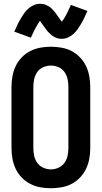

<svg xmlns="http://www.w3.org/2000/svg" viewBox="-20 -991 540 1019"><path d="M250 8Q278 8 306.5 3Q335 -2 360 -15Q385 -28 405 -49Q425 -70 437 -95.5Q449 -121 454 -149Q459 -177 459 -205V-530Q459 -558 454 -586Q449 -614 437 -639.5Q425 -665 405 -686Q385 -707 360 -720Q335 -733 306.5 -738Q278 -743 250 -743Q222 -743 194 -738Q166 -733 140.5 -720Q115 -707 95 -686Q75 -665 63 -639.5Q51 -614 46 -586Q41 -558 41 -530V-205Q41 -177 46 -149Q51 -121 63 -95.5Q75 -70 95 -49Q115 -28 140.5 -15Q166 -2 194 3Q222 8 250 8ZM250 -92Q229 -92 209.5 -101Q190 -110 178 -126.5Q166 -143 161.5 -163.5Q157 -184 157 -205V-530Q157 -551 161.5 -571.5Q166 -592 178 -609Q190 -626 209.5 -634.5Q229 -643 250 -643Q271 -643 290.5 -634.5Q310 -626 322 -609Q334 -592 338.5 -571.5Q343 -551 343 -530V-205Q343 -184 338.5 -163.5Q334 -143 322 -126.5Q310 -110 290.5 -101Q271 -92 250 -92ZM308 -785Q326 -785 342 -792.5Q358 -800 371 -812Q384 -824 392.5 -836.5Q401 -849 409.5 -863Q418 -877 426.5 -894.5Q435 -912 444 -933L356 -965Q351 -954 346.5 -944Q342 -934 338 -925.5Q334 -917 330 -910Q326 -903 322.5 -897Q319 -891 316 -886.5Q313 -882 308 -876Q304 -881 299 -888Q294 -895 289.5 -901.5Q285 -908 281 -913.5Q277 -919 272 -925.5Q267 -932 261.5 -938Q256 -944 250.5 -949Q245 -954 237.5 -958Q230 -962 223.5 -965Q217 -968 209 -969.5Q201 -971 192 -971Q175 -971 158.5 -963.5Q142 -956 129 -944Q116 -932 107.5 -919.5Q99 -907 90.5 -893Q82 -879 73.5 -861.5Q65 -844 56 -823L144 -791Q149 -802 153.5 -812Q158 -822 162.5 -830.5Q167 -839 171 -846.5Q175 -854 178.5 -859.5Q182 -865 184.5 -869.5Q187 -874 192 -880Q197 -874 203 -865Q209 -856 214.5 -849Q220 -842 225.5 -834Q231 -826 238.5 -818.5Q246 -811 253 -805Q260 -799 270 -794Q280 -789 288.5 -787Q297 -785 308 -785Z"/></svg>

Font: Iosevka SS09
Style: Bold
Weight: 700
Monospace: yes
Designer: Belleve Invis
Foundry: Belleve Invis
Version: Version 5.2.1; ttfautohint (v1.8.3)